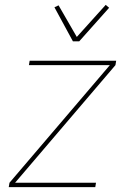

<svg xmlns="http://www.w3.org/2000/svg" viewBox="-20 -770 540 790"><path d="M16 0 19 -18 432 -502H99L102 -520H458L455 -502L42 -18H375L372 0ZM280 -600 204 -740 221 -748 296 -618 415 -750 429 -738 306 -600Z"/></svg>

Font: Iosevka Thin
Style: Italic
Weight: 100
Italic angle: -9°
Monospace: yes
Designer: Belleve Invis
Foundry: Belleve Invis
Version: Version 32.5.0; ttfautohint (v1.8.4)